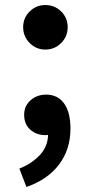

<svg xmlns="http://www.w3.org/2000/svg" viewBox="-20 -540 345 763"><path d="M160 -520Q124 -520 98 -494.5Q72 -469 72 -432Q72 -395 98 -369Q124 -343 160 -343Q197 -343 223 -369Q249 -395 249 -432Q249 -469 223 -494.5Q197 -520 160 -520ZM171 -4Q167 -3 160 -3Q125 -3 100.5 -24.5Q76 -46 76 -84Q76 -119 101.5 -141.5Q127 -164 163 -164Q210 -164 235 -128.5Q260 -93 260 -29Q260 54 214.5 114Q169 174 85 203L57 130Q105 111 137.5 77Q170 43 171 -4Z"/></svg>

Font: Nebula Sans Semibold
Style: Regular
Weight: 600
Designer: Paul D. Hunt for Adobe (as Source Sans)
Foundry: Nebula Entertainment & Broadcasting LLC
Version: Version 1.010